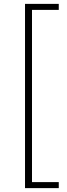

<svg xmlns="http://www.w3.org/2000/svg" viewBox="-20 -802 347 990"><path d="M109 168V-782H283V-751H145V137H283V168Z"/></svg>

Font: Noto Sans JP Thin ExtraLight
Style: Regular
Weight: 250
Version: Version 2.004-H2;hotconv 1.0.118;makeotfexe 2.5.65603